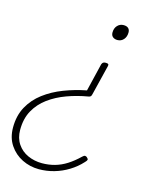

<svg xmlns="http://www.w3.org/2000/svg" viewBox="-237 -601 860 1077"><g transform="rotate(15 192.5 -63.0)"><path d="M303 -285Q314 -285 317.5 -281.5Q321 -278 319 -270L276 -95Q274 -85 269.5 -81.5Q265 -78 258 -77Q194 -66 136.5 -45Q79 -24 34 9Q-11 42 -37.5 89.5Q-64 137 -64 202Q-64 250 -41 284Q-18 318 20 335Q58 352 102 352Q141 352 176.5 342Q212 332 245 311Q278 290 311 258Q320 249 326.5 249.5Q333 250 338 255Q346 262 345 267.5Q344 273 334 283Q304 316 265 340Q226 364 182.5 376.5Q139 389 94 389Q42 389 -3.5 366.5Q-49 344 -77.5 301.5Q-106 259 -106 200Q-106 131 -77.5 79Q-49 27 0 -10Q49 -47 111.5 -71Q174 -95 241 -108L280 -270Q283 -278 288 -281.5Q293 -285 303 -285ZM345 -515Q363 -515 372.5 -506.5Q382 -498 382 -482Q382 -457 368 -441Q354 -425 332 -425Q316 -425 305.5 -433.5Q295 -442 295 -459Q295 -484 309.5 -499.5Q324 -515 345 -515Z"/></g></svg>

Font: Playwrite IS Thin
Style: Regular
Weight: 250
Designer: Veronika Burian, José Scaglione
Foundry: TypeTogether
Version: Version 1.002